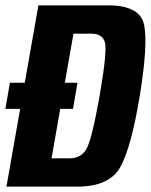

<svg xmlns="http://www.w3.org/2000/svg" viewBox="-26 -695 562 715"><path d="M-6 -289.5H246L262.5 -387H11ZM-2 0H262Q381 0 421.8 -72.5Q462.5 -145 494.5 -338Q525.5 -528.5 510.8 -601.8Q496 -675 377 -675H117ZM166 -105.5 247.5 -569.5H315.5Q354 -569.5 364.2 -539Q374.5 -508.5 345 -338Q314.5 -166.5 293.5 -136Q272.5 -105.5 234 -105.5Z"/></svg>

Font: Anybody Condensed
Style: Bold Italic
Weight: 700
Width: 3
Italic angle: -10°
Version: Version 1.113;gftools[0.9.25]